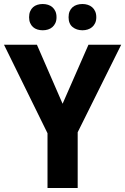

<svg xmlns="http://www.w3.org/2000/svg" viewBox="-20 -937 624 957"><path d="M292 -419.9 420.9 -713.9H584L367.2 -277.8V0H216.8V-272.9L0 -713.9H164.1ZM125 -851.1Q125 -868.2 130.4 -880.6Q135.7 -893.1 144.8 -901.1Q153.8 -909.2 166.3 -913.1Q178.7 -917 192.9 -917Q207 -917 219.5 -913.1Q231.9 -909.2 241.2 -901.1Q250.5 -893.1 256.1 -880.6Q261.7 -868.2 261.7 -851.1Q261.7 -834.5 256.1 -822.3Q250.5 -810.1 241.2 -802Q231.9 -793.9 219.5 -790Q207 -786.1 192.9 -786.1Q178.7 -786.1 166.3 -790Q153.8 -793.9 144.8 -802Q135.7 -810.1 130.4 -822.3Q125 -834.5 125 -851.1ZM321.8 -851.1Q321.8 -868.2 327.1 -880.6Q332.5 -893.1 341.8 -901.1Q351.1 -909.2 363.8 -913.1Q376.5 -917 391.1 -917Q404.8 -917 417.2 -913.1Q429.7 -909.2 439.2 -901.1Q448.7 -893.1 454.3 -880.6Q460 -868.2 460 -851.1Q460 -834.5 454.3 -822.3Q448.7 -810.1 439.2 -802Q429.7 -793.9 417.2 -790Q404.8 -786.1 391.1 -786.1Q361.8 -786.1 341.8 -802.2Q321.8 -818.4 321.8 -851.1Z"/></svg>

Font: Droid Sans
Style: Bold
Weight: 700
Foundry: Ascender Corporation
Version: Version 1.00 build 112